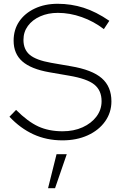

<svg xmlns="http://www.w3.org/2000/svg" viewBox="-20 -731 654 1015"><path d="M310 11Q226 11 156.5 -21Q87 -53 30 -114L65 -150Q127 -88 182.5 -62.5Q238 -37 311 -37Q370 -37 416.5 -58Q463 -79 490 -115Q517 -151 517 -196Q517 -253 478.5 -284Q440 -315 345 -331L241 -349Q144 -366 98 -406.5Q52 -447 52 -516Q52 -574 81.5 -617.5Q111 -661 164 -686Q217 -711 285 -711Q356 -711 422 -690Q488 -669 558 -621L529 -577Q476 -618 412.5 -640.5Q349 -663 286 -663Q234 -663 192.5 -644.5Q151 -626 127.5 -594Q104 -562 104 -520Q104 -469 137.5 -441Q171 -413 250 -399L354 -381Q467 -362 518 -317.5Q569 -273 569 -195Q569 -136 535.5 -89Q502 -42 443.5 -15.5Q385 11 310 11ZM234 264 279 84H333L271 264Z"/></svg>

Font: Red Hat Text Light
Style: Regular
Weight: 300
Designer: Pentagram, MCKL
Foundry: Pentagram, MCKL
Version: Version 1.023; ttfautohint (v1.8.3)